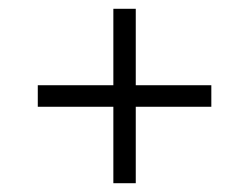

<svg xmlns="http://www.w3.org/2000/svg" viewBox="-20 -451 567 437"><path d="M289 -257V-431H238V-257H66V-208H238V-34H289V-208H461V-257Z"/></svg>

Font: Libertinus Sans
Style: Regular
Weight: 400
Designer: Philipp H. Poll, Khaled Hosny
Foundry: Caleb Maclennan
Version: Version 7.050;RELEASE